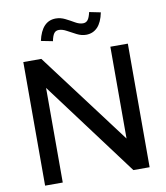

<svg xmlns="http://www.w3.org/2000/svg" viewBox="-97 -991 928 1071"><g transform="rotate(-10 367.5 -455.5)"><path d="M71 0V-700H173L564 -180V-700H663V0H571L171 -536V0ZM254 -786 188 -799Q212 -908 291 -908Q318 -908 344 -895Q370 -882 393 -868.5Q416 -855 437 -855Q454 -855 464 -867.5Q474 -880 481 -911L545 -898Q534 -843 508 -816Q482 -789 443 -789Q417 -789 390.5 -802.5Q364 -816 340.5 -829Q317 -842 297 -842Q279 -842 269.5 -829Q260 -816 254 -786Z"/></g></svg>

Font: Red Hat Display Medium
Style: Regular
Weight: 500
Designer: Pentagram, MCKL
Foundry: Pentagram, MCKL
Version: Version 1.023